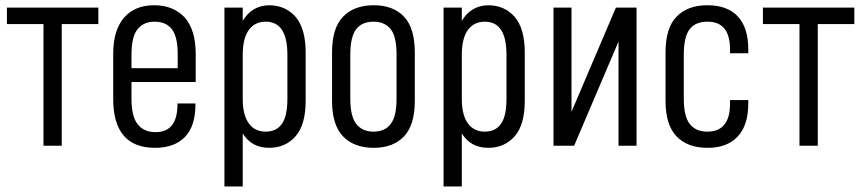

<svg xmlns="http://www.w3.org/2000/svg" viewBox="-20 -545 3221 718"><path d="M5.9 -516.6H347.7V-455.1H210.9V0H142.6V-455.1H5.9Z M471.7 -238.3V-176.8Q471.7 -108.4 495.1 -80.1Q518.6 -50.8 561.5 -50.8Q643.6 -50.8 643.6 -154.3V-158.2H710.9V-155.3Q710.9 -73.2 671.9 -33.2Q632.8 7.8 559.6 7.8Q403.3 7.8 403.3 -175.8V-342.8Q403.3 -432.6 444.3 -479.5Q484.4 -525.4 556.6 -525.4Q627.9 -525.4 670.9 -479.5Q711.9 -432.6 711.9 -342.8V-238.3ZM471.7 -340.8V-290H644.5V-342.8Q644.5 -408.2 622.1 -436.5Q600.6 -463.9 557.6 -463.9Q516.6 -463.9 494.1 -435.5Q471.7 -407.2 471.7 -340.8Z M819.3 -516.6H887.7V-466.8Q920.9 -523.4 985.4 -525.4Q1046.9 -525.4 1085 -482.4Q1123 -438.5 1123 -348.6V-168Q1123 -79.1 1085.9 -36.1Q1047.9 7.8 986.3 7.8Q920.9 7.8 887.7 -45.9V152.3H819.3ZM1054.7 -175.8V-340.8Q1054.7 -463.9 973.6 -463.9Q932.6 -463.9 910.2 -432.6Q887.7 -401.4 887.7 -339.8V-174.8Q887.7 -115.2 910.2 -84Q932.6 -52.7 973.6 -52.7Q1013.7 -52.7 1034.2 -82Q1054.7 -110.4 1054.7 -175.8Z M1221.7 -168V-348.6Q1221.7 -440.4 1262.7 -482.4Q1303.7 -525.4 1377.9 -525.4Q1450.2 -525.4 1491.2 -482.4Q1531.2 -439.5 1531.2 -348.6V-168Q1531.2 -78.1 1491.2 -35.2Q1450.2 7.8 1377.9 7.8Q1303.7 7.8 1262.7 -35.2Q1221.7 -78.1 1221.7 -168ZM1462.9 -175.8V-340.8Q1462.9 -408.2 1441.4 -435.5Q1418.9 -463.9 1377 -463.9Q1334 -463.9 1312.5 -436.5Q1290 -408.2 1290 -340.8V-175.8Q1290 -109.4 1312.5 -81.1Q1335 -52.7 1377 -52.7Q1419.9 -52.7 1441.4 -82Q1462.9 -109.4 1462.9 -175.8Z M1638.7 -516.6H1707V-466.8Q1740.2 -523.4 1804.7 -525.4Q1866.2 -525.4 1904.3 -482.4Q1942.4 -438.5 1942.4 -348.6V-168Q1942.4 -79.1 1905.3 -36.1Q1867.2 7.8 1805.7 7.8Q1740.2 7.8 1707 -45.9V152.3H1638.7ZM1874 -175.8V-340.8Q1874 -463.9 1793 -463.9Q1752 -463.9 1729.5 -432.6Q1707 -401.4 1707 -339.8V-174.8Q1707 -115.2 1729.5 -84Q1752 -52.7 1793 -52.7Q1833 -52.7 1853.5 -82Q1874 -110.4 1874 -175.8Z M2049.8 -516.6H2117.2V-127L2283.2 -516.6H2360.4V0H2293V-389.6L2127 0H2049.8Z M2468.8 -168V-348.6Q2468.8 -440.4 2509.8 -482.4Q2550.8 -525.4 2625 -525.4Q2699.2 -525.4 2738.3 -484.4Q2778.3 -442.4 2778.3 -360.4V-345.7H2710V-360.4Q2710 -463.9 2626 -463.9Q2581.1 -463.9 2559.6 -436.5Q2537.1 -408.2 2537.1 -340.8V-175.8Q2537.1 -109.4 2559.6 -81.1Q2582 -52.7 2625 -52.7Q2710 -52.7 2710 -157.2V-170.9H2778.3V-158.2Q2778.3 -76.2 2738.3 -34.2Q2699.2 7.8 2626 7.8Q2550.8 7.8 2509.8 -35.2Q2468.8 -78.1 2468.8 -168Z M2833 -516.6H3174.8V-455.1H3038.1V0H2969.7V-455.1H2833Z"/></svg>

Font: Dinish Condensed
Style: Regular
Weight: 400
Width: 3
Designer: Bert Driehuis
Foundry: Playbeing
Version: Version 3.006; git-39231f3c-release